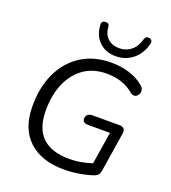

<svg xmlns="http://www.w3.org/2000/svg" viewBox="-166 -1059 1057 1189"><g transform="rotate(20 363.0 -464.5)"><path d="M391 9Q244 9 160 -69Q76 -147 76 -296Q76 -420 120.5 -514Q165 -608 248 -661Q331 -714 446 -714Q510 -714 566 -696Q622 -678 660 -645Q676 -632 678 -616Q680 -600 672 -587Q664 -574 650 -570.5Q636 -567 619 -580Q583 -611 538.5 -625.5Q494 -640 441 -640Q354 -640 292 -597Q230 -554 196.5 -477Q163 -400 163 -298Q163 -179 223.5 -121.5Q284 -64 400 -64Q443 -64 479.5 -71Q516 -78 550 -89L584 -302H441Q403 -302 403 -330Q403 -348 414.5 -357.5Q426 -367 444 -367H624Q643 -367 653 -356Q663 -345 659 -325L618 -64Q613 -33 588 -24Q549 -9 496 0Q443 9 391 9ZM454 -760Q387 -760 345.5 -800Q304 -840 299 -908Q296 -935 321 -938Q348 -941 350 -915Q353 -867 382 -840.5Q411 -814 457 -814Q502 -814 535 -840.5Q568 -867 581 -916Q588 -941 611 -938Q623 -936 629 -927Q635 -918 630 -903Q613 -836 565 -798Q517 -760 454 -760Z"/></g></svg>

Font: Nunito
Style: Italic
Weight: 400
Italic angle: -9°
Designer: Vernon Adams
Foundry: Vernon Adams
Version: Version 3.601; ttfautohint (v1.8.2.53-6de2)